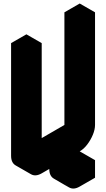

<svg xmlns="http://www.w3.org/2000/svg" viewBox="-20 -945 603 1091"><path d="M433 -85V15L520 -35V65L433 115Q399 135 372.5 120Q346 105 346 65Q346 38 358.5 8.5Q371 -21 390.5 -46.5Q410 -72 433 -85L217 40Q182 60 156 45Q130 30 130 -10V-650L217 -700V-60L433 -185V-825L520 -875V-235Q520 -209 507.5 -179Q495 -149 475.5 -123.5Q456 -98 433 -85ZM520 -875 433 -825 346 -875 433 -925ZM433 -825V-185L346 -235V-875ZM520 -35 433 15 346 -35 433 -85ZM217 -700 130 -650 43 -700 130 -750ZM433 -85Q410 -72 390.5 -46.5Q371 -21 358.5 8.5Q346 38 346 65Q346 105 372 120L286 70Q260 55 260 15Q260 -11 272 -41Q284 -71 303.5 -96.5Q323 -122 346 -135ZM433 -185 217 -60 130 -110 346 -235ZM130 -650V-10Q130 30 156 45L69 -5Q43 -20 43 -60V-700Z"/></svg>

Font: Nabla
Style: Regular
Weight: 400
Designer: Arthur Reinders Folmer
Foundry: Typearture
Version: Version 1.002